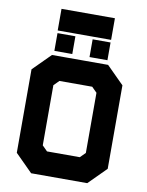

<svg xmlns="http://www.w3.org/2000/svg" viewBox="-103 -1046 859 1119"><g transform="rotate(10 326.5 -487.0)"><path d="M160.5 0 57.5 -103V-597L160.5 -700H492.5L595.5 -597V-103L492.5 0ZM229.5 -141.5H423.5L454 -172V-528L423.5 -558.5H229.5L199 -528V-172ZM197 -71H457.5L524.5 -138V-562.5L457.5 -629.5H197L130 -562.5V-138ZM197 -71 130 -138V-562.5L197 -629.5H457.5L524.5 -562.5V-138L457.5 -71ZM378 -726V-831H484V-726ZM170 -726V-831H276V-726ZM222.5 -773H222V-783H222.5ZM431.5 -773H431V-783H431.5ZM168.5 -846.5V-974.5H484.5V-846.5ZM233.5 -909.5H425.5H233.5Z"/></g></svg>

Font: Tourney Thin Black
Style: Regular
Weight: 900
Version: Version 1.015